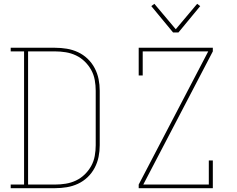

<svg xmlns="http://www.w3.org/2000/svg" viewBox="-20 -985 1240 1005"><path d="M36 0V-19H106V-716H36V-735H268Q299 -735 329.5 -730Q360 -725 388 -712Q416 -699 438.5 -677.5Q461 -656 475.5 -628.5Q490 -601 496 -571Q502 -541 502 -510V-225Q502 -194 496 -164Q490 -134 475.5 -106.5Q461 -79 438.5 -57.5Q416 -36 388 -23Q360 -10 329.5 -5Q299 0 268 0ZM127 -19H268Q296 -19 324 -23.5Q352 -28 377.5 -40Q403 -52 423.5 -72Q444 -92 457.5 -116.5Q471 -141 476 -169Q481 -197 481 -225V-510Q481 -538 476 -566Q471 -594 457.5 -618.5Q444 -643 423.5 -663Q403 -683 377.5 -695Q352 -707 324 -711.5Q296 -716 268 -716H127ZM706 0V-19L1070 -716H727V-590H706V-735H1094V-716L730 -19H1073V-145H1094V0ZM886 -815 772 -953 788 -965 900 -832 1012 -965 1028 -953 914 -815Z"/></svg>

Font: Iosevka Etoile Thin
Style: Regular
Weight: 100
Designer: Belleve Invis
Foundry: Belleve Invis
Version: Version 22.1.2; ttfautohint (v1.8.4)